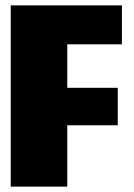

<svg xmlns="http://www.w3.org/2000/svg" viewBox="-20 -695 499 715"><path d="M20 0V-675H434V-530H230.5V-368H418.5V-228.5H230.5V0Z"/></svg>

Font: Anybody Black
Style: Regular
Weight: 900
Designer: Tyler Finck
Foundry: Etcetera Type Company
Version: Version 1.010; ttfautohint (v1.8.3) -l 8 -r 50 -G 200 -x 14 